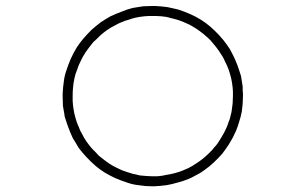

<svg xmlns="http://www.w3.org/2000/svg" viewBox="-20 -828 1040 654"><path d="M807.6 -500Q807.6 -487.3 806.6 -474.6Q805.7 -461.9 803.7 -448.2Q801.8 -439.5 799.8 -430.7Q797.9 -422.9 794.9 -414.1Q792 -404.3 790 -398.4Q788.1 -393.6 784.2 -382.8Q778.3 -370.1 772.5 -358.4Q765.6 -346.7 758.8 -335Q753.9 -327.1 748 -319.3Q743.2 -312.5 737.3 -304.7Q723.6 -289.1 708 -274.4Q693.4 -260.7 676.8 -249Q668.9 -243.2 661.1 -238.3Q652.3 -233.4 644.5 -229.5Q637.7 -225.6 631.8 -222.7Q625 -219.7 618.2 -216.8Q605.5 -211.9 591.8 -208Q579.1 -204.1 566.4 -201.2Q556.6 -199.2 547.9 -197.3Q539.1 -196.3 529.3 -195.3Q523.4 -194.3 516.6 -194.3Q510.7 -193.4 501 -193.4Q488.3 -193.4 475.6 -194.3Q463.9 -195.3 451.2 -197.3Q442.4 -198.2 433.6 -200.2Q424.8 -202.1 416 -205.1Q394.5 -211.9 374 -220.7Q354.5 -229.5 335 -241.2Q327.1 -247.1 319.3 -252Q311.5 -257.8 304.7 -263.7Q289.1 -277.3 274.4 -293Q260.7 -307.6 248 -324.2Q243.2 -332 238.3 -340.8Q233.4 -348.6 228.5 -356.4Q219.7 -375 212.9 -393.6Q206.1 -412.1 200.2 -431.6Q199.2 -441.4 197.3 -450.2Q196.3 -459 194.3 -467.8Q193.4 -484.4 193.4 -501Q193.4 -504.9 193.4 -508.8Q194.3 -529.3 197.3 -549.8Q198.2 -558.6 200.2 -567.4Q202.1 -576.2 205.1 -585Q211.9 -606.4 220.7 -627Q229.5 -646.5 241.2 -666Q246.1 -673.8 252 -681.6Q257.8 -689.5 263.7 -696.3Q277.3 -711.9 292 -726.6Q307.6 -740.2 324.2 -752.9Q332 -757.8 339.8 -762.7Q348.6 -767.6 356.4 -772.5Q375 -781.2 393.6 -788.1Q412.1 -795.9 431.6 -800.8Q440.4 -801.8 449.2 -803.7Q458 -804.7 467.8 -806.6Q483.4 -807.6 499 -807.6Q503.9 -807.6 508.8 -807.6Q529.3 -806.6 550.8 -803.7Q559.6 -801.8 568.4 -799.8Q577.1 -797.9 585.9 -795.9Q607.4 -789.1 627 -780.3Q647.5 -771.5 666 -759.8Q673.8 -754.9 681.6 -749Q689.5 -743.2 696.3 -737.3Q711.9 -723.6 725.6 -709Q740.2 -693.4 752 -676.8Q757.8 -668.9 762.7 -661.1Q767.6 -652.3 771.5 -644.5Q781.2 -626 788.1 -607.4Q794.9 -588.9 800.8 -569.3Q801.8 -560.5 803.7 -551.8Q804.7 -543 806.6 -533.2Q806.6 -530.3 806.6 -527.3Q806.6 -524.4 806.6 -521.5Q807.6 -513.7 807.6 -509.8Q807.6 -505.9 807.6 -500ZM627.9 -258.8Q635.7 -262.7 642.6 -267.6Q649.4 -271.5 656.2 -276.4Q669.9 -286.1 678.7 -293.9Q687.5 -301.8 693.4 -307.6Q702.1 -316.4 702.1 -316.4Q702.1 -316.4 710 -326.2Q715.8 -332 720.7 -338.9Q725.6 -345.7 729.5 -352.5Q736.3 -363.3 742.2 -374Q748 -384.8 752.9 -396.5Q756.8 -405.3 757.8 -410.2Q759.8 -414.1 762.7 -422.9Q764.6 -430.7 766.6 -438.5Q768.6 -445.3 769.5 -453.1Q771.5 -464.8 772.5 -476.6Q773.4 -488.3 773.4 -501Q773.4 -501 773.4 -501Q773.4 -501 773.4 -501Q773.4 -516.6 773.4 -516.6Q773.4 -516.6 772.5 -529.3Q771.5 -537.1 770.5 -544.9Q768.6 -552.7 767.6 -560.5Q762.7 -580.1 758.8 -590.8Q754.9 -601.6 752.9 -605.5Q747.1 -617.2 747.1 -617.2Q747.1 -617.2 742.2 -627.9Q738.3 -635.7 733.4 -642.6Q729.5 -649.4 724.6 -656.2Q714.8 -669.9 707 -678.7Q699.2 -688.5 693.4 -694.3Q683.6 -703.1 683.6 -703.1Q683.6 -703.1 674.8 -710.9Q668.9 -715.8 662.1 -720.7Q655.3 -725.6 648.4 -730.5Q637.7 -737.3 627 -743.2Q616.2 -748 605.5 -752.9Q605.5 -752.9 605.5 -752.9Q605.5 -752.9 605.5 -752.9Q589.8 -758.8 589.8 -758.8Q589.8 -758.8 577.1 -762.7Q569.3 -764.6 561.5 -766.6Q553.7 -768.6 545.9 -770.5Q526.4 -773.4 513.7 -773.4Q501 -773.4 500 -773.4Q484.4 -773.4 484.4 -773.4Q484.4 -773.4 471.7 -772.5Q463.9 -771.5 456.1 -770.5Q448.2 -768.6 440.4 -767.6Q428.7 -764.6 418 -760.7Q406.2 -757.8 395.5 -752.9Q395.5 -752.9 395.5 -752.9Q395.5 -752.9 395.5 -752.9Q383.8 -748 383.8 -748Q383.8 -748 373 -742.2Q365.2 -738.3 358.4 -734.4Q351.6 -729.5 344.7 -725.6Q331.1 -715.8 322.3 -708Q313.5 -699.2 307.6 -693.4Q297.9 -684.6 297.9 -684.6Q297.9 -684.6 290 -674.8Q285.2 -668.9 280.3 -662.1Q275.4 -655.3 270.5 -648.4Q261.7 -634.8 256.8 -624Q251 -612.3 248 -605.5Q242.2 -588.9 242.2 -588.9Q242.2 -588.9 237.3 -576.2Q235.4 -568.4 233.4 -560.5Q232.4 -552.7 230.5 -544.9Q229.5 -538.1 228.5 -526.4Q227.5 -515.6 227.5 -501Q227.5 -484.4 227.5 -484.4Q227.5 -484.4 228.5 -471.7Q229.5 -463.9 230.5 -456.1Q232.4 -448.2 233.4 -440.4Q238.3 -420.9 242.2 -410.2Q246.1 -399.4 248 -396.5Q252.9 -383.8 252.9 -383.8Q252.9 -383.8 258.8 -373Q262.7 -366.2 266.6 -358.4Q271.5 -351.6 275.4 -344.7Q285.2 -331.1 293 -322.3Q301.8 -313.5 307.6 -307.6Q316.4 -297.9 316.4 -297.9Q316.4 -297.9 326.2 -290Q332 -285.2 338.9 -280.3Q345.7 -275.4 352.5 -270.5Q366.2 -261.7 377 -256.8Q388.7 -251 395.5 -248Q412.1 -242.2 412.1 -242.2Q412.1 -242.2 424.8 -238.3Q432.6 -235.4 440.4 -234.4Q448.2 -232.4 456.1 -230.5Q466.8 -229.5 478.5 -228.5Q489.3 -227.5 500 -227.5Q513.7 -227.5 513.7 -227.5Q513.7 -227.5 525.4 -228.5Q534.2 -229.5 542 -231.4Q549.8 -232.4 558.6 -234.4Q574.2 -237.3 588.9 -242.2Q603.5 -247.1 618.2 -253.9Q620.1 -254.9 623 -255.9Q625 -257.8 627.9 -258.8Z"/></svg>

Font: LetsEatIcons
Style: Regular
Weight: 400
Designer: Swedish Technologies
Foundry: Swedish Technologies
Version: Version 1.26.0